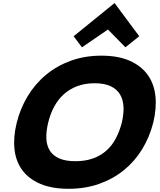

<svg xmlns="http://www.w3.org/2000/svg" viewBox="-20 -1167 999 1197"><path d="M848 -941 762 -872 653 -983 491 -872 439 -941 693 -1147H695ZM935 -401Q912 -311 865.5 -235.5Q819 -160 751.5 -105.5Q684 -51 597.5 -20.5Q511 10 408 10Q304 10 232 -20.5Q160 -51 119.5 -105.5Q79 -160 70.5 -235.5Q62 -311 84 -401Q106 -490 152 -566.5Q198 -643 265.5 -699.5Q333 -756 420.5 -788Q508 -820 612 -820Q717 -820 789 -788Q861 -756 901 -700Q941 -644 949 -567.5Q957 -491 935 -401ZM739 -401Q752 -455 750 -500Q748 -545 728.5 -578Q709 -611 670 -629.5Q631 -648 570 -648Q510 -648 462 -630Q414 -612 378 -579.5Q342 -547 317.5 -501.5Q293 -456 280 -401Q267 -347 269 -303Q271 -259 291 -227.5Q311 -196 350 -179Q389 -162 450 -162Q511 -162 559 -179Q607 -196 642.5 -227.5Q678 -259 701.5 -303Q725 -347 739 -401Z"/></svg>

Font: TypoPRO Sinkin Sans
Style: 800 Black Italic
Weight: 900
Italic angle: -112°
Designer: Keith Bates
Foundry: K-Type
Version: Sinkin Sans (version 1.0)  by Keith Bates   •   © 2014   www